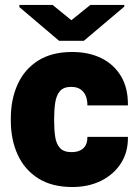

<svg xmlns="http://www.w3.org/2000/svg" viewBox="-20 -749 561 779"><path d="M273.9 9.8Q190.4 9.8 135 -25.4Q79.6 -60.5 51.8 -121.3Q23.9 -182.1 23.9 -259.3V-268.6Q23.9 -345.7 51.5 -406.7Q79.1 -467.8 134.5 -502.9Q189.9 -538.1 272.9 -538.1Q340.3 -538.1 391.4 -512.9Q442.4 -487.8 471.2 -439.5Q500 -391.1 499 -321.3H334.5Q335 -341.8 328.4 -358.9Q321.8 -376 307.1 -386.2Q292.5 -396.5 268.6 -396.5Q237.8 -396.5 223.1 -379.2Q208.5 -361.8 204.1 -332.8Q199.7 -303.7 199.7 -268.6V-259.3Q199.7 -223.1 203.9 -194.3Q208 -165.5 223.1 -148.7Q238.3 -131.8 270 -131.8Q291.5 -131.8 306.2 -139.2Q320.8 -146.5 327.9 -160.4Q335 -174.3 334.5 -193.8H499Q500 -131.8 470.5 -86.2Q440.9 -40.5 389.9 -15.4Q338.9 9.8 273.9 9.8ZM484.4 -722.2 320.3 -583.5H219.7L58.6 -720.2V-729H193.4L269.5 -667L346.7 -729H484.4Z"/></svg>

Font: Heebo Black
Style: Regular
Weight: 900
Designer: Oded Ezer
Foundry: Ezer Type House
Version: Version 3.100